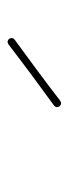

<svg xmlns="http://www.w3.org/2000/svg" viewBox="138 -812 177 492"><g transform="rotate(-90 226.0 -565.5)"><path d="M200 -501Q195 -509 202 -515Q242 -544 281 -573Q320 -602 359 -632Q359 -632 359 -632Q359 -632 359 -632Q367 -637 373 -630Q378 -622 371 -616Q331 -587 292 -558Q253 -529 214 -499Q206 -494 200 -501Z"/></g></svg>

Font: FRB American Cursive Guidelines Arrows Extralight
Style: Italic
Weight: 200
Italic angle: -25°
Version: Version 2.0;Modular Font Editor K font №1